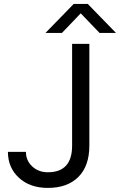

<svg xmlns="http://www.w3.org/2000/svg" viewBox="-20 -922 599 958"><path d="M109.4 -164.1Q109.4 -121.1 140.6 -91.8Q171.9 -62.5 218.8 -62.5Q339.8 -62.5 339.8 -195.3V-703.1H425.8V-195.3Q425.8 -93.8 371.1 -39.1Q316.4 15.6 218.8 15.6Q128.9 15.6 74.2 -35.2Q19.5 -85.9 19.5 -164.1ZM418 -902.3 558.6 -757.8H476.6L382.8 -855.5L289.1 -757.8H207L347.7 -902.3Z"/></svg>

Font: 和音 by 宁静之雨，公众号njzyshare
Style: Regular
Weight: 400
Designer: Steve Matteson
Foundry: Ascender Corporation
Version: Version 6.00;June 8, 2018;FontCreator 11.0.0.2388 32-bit